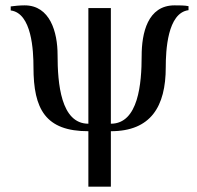

<svg xmlns="http://www.w3.org/2000/svg" viewBox="-20 -480 734 717"><path d="M684 -457C670 -460 650 -460 632 -460C531 -460 509 -356 509 -271C509 -169 497 -18 394 -18V-450H310V-18C207 -18 195 -169 195 -275C195 -360 167 -460 72 -460C54 -460 34 -458 20 -456V-441C99 -431 105 -290 105 -229C105 -72 150 10 310 10V217H394V10C543 10 599 -82 599 -229C599 -290 605 -432 684 -442Z"/></svg>

Font: STIX Math
Style: Regular
Weight: 400
Designer: MicroPress Inc., with final additions and corrections provided by Coen Hoffman, Elsevier (retired)
Version: Version 1.1.0